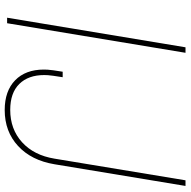

<svg xmlns="http://www.w3.org/2000/svg" viewBox="-17 -751 777 783"><g transform="rotate(90 371.5 -359.5)"><path d="M195.3 -727.5 74.7 0H52.2L172.9 -727.5ZM428.7 9.8Q351.1 9.8 307.4 -32.7Q263.7 -75.2 263.7 -149.9Q263.7 -156.7 264.2 -165.3Q264.6 -173.8 266.6 -188.2Q268.6 -202.6 272.5 -226.6H294.9Q291 -202.6 289.1 -188.5Q287.1 -174.3 286.6 -166.3Q286.1 -158.2 286.1 -151.4Q286.1 -86.4 322.5 -49.6Q358.9 -12.7 428.2 -12.7Q506.8 -12.7 560.1 -61Q613.3 -109.4 627 -193.4L715.3 -727.5H738.3L649.9 -193.4Q634.3 -99.1 575.4 -44.7Q516.6 9.8 428.7 9.8Z"/></g></svg>

Font: Inter 24pt Thin
Style: Italic
Weight: 250
Italic angle: -9.3988°
Version: Version 4.001;git-66647c0bb